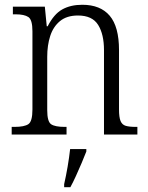

<svg xmlns="http://www.w3.org/2000/svg" viewBox="-20 -564 622 805"><path d="M29 0V-32H41Q82 -32 99 -43.5Q116 -55 116 -105V-433Q116 -481 99 -492.5Q82 -504 45 -504H34V-536H168L176 -454H180Q206 -505 241 -524.5Q276 -544 325 -544Q401 -544 440 -498Q479 -452 479 -354V-105Q479 -72 485.5 -56.5Q492 -41 507 -36.5Q522 -32 549 -32H556V0H416V-354Q416 -420 391.5 -459.5Q367 -499 307 -499Q260 -499 231.5 -475.5Q203 -452 190.5 -413Q178 -374 178 -326V-102Q178 -54 194.5 -43Q211 -32 251 -32H259V0ZM249 208Q257 173 263.5 135Q270 97 274 61H342V71Q334 92 322.5 119Q311 146 298.5 173.5Q286 201 275 221H249Z"/></svg>

Font: Noto Serif Lao SemiCondensed Light
Style: Regular
Weight: 300
Width: 4
Designer: Monotype Design Team
Foundry: Monotype Imaging Inc.
Version: Version 2.003; ttfautohint (v1.8.4.7-5d5b)